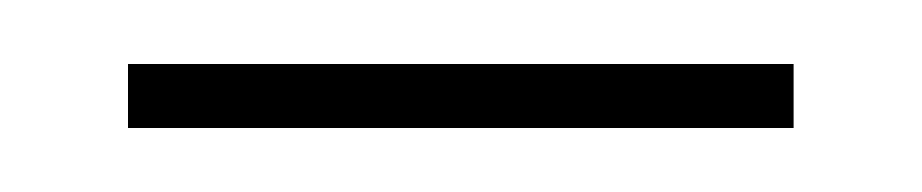

<svg xmlns="http://www.w3.org/2000/svg" viewBox="-20 -303 288 60"><path d="M20 -263V-283H228V-263Z"/></svg>

Font: Noto Serif Display ExtraCondensed Medium
Style: Regular
Weight: 500
Width: 2
Designer: Monotype Design Team
Foundry: Monotype Imaging Inc.
Version: Version 2.009